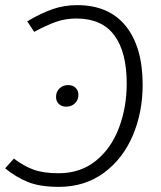

<svg xmlns="http://www.w3.org/2000/svg" viewBox="-27 -716 628 747"><path d="M-7 -61 27 -99Q65 -70 103.5 -56Q142 -42 201 -42Q286 -42 346 -90.5Q406 -139 436 -219Q466 -299 466 -391Q466 -514 417.5 -579Q369 -644 270 -644Q228 -644 191 -631Q154 -618 106 -592L79 -633Q131 -664 176.5 -680Q222 -696 273 -696Q397 -696 462.5 -614.5Q528 -533 528 -386Q528 -279 489.5 -188.5Q451 -98 377 -43.5Q303 11 202 11Q129 11 82.5 -7.5Q36 -26 -7 -61ZM191 -339Q191 -359 204.5 -372Q218 -385 238 -385Q256 -385 267 -374.5Q278 -364 278 -347Q278 -327 264.5 -314Q251 -301 231 -301Q213 -301 202 -311.5Q191 -322 191 -339Z"/></svg>

Font: Fira Sans Light
Style: Italic
Weight: 300
Italic angle: -8°
Designer: bBox Type GmbH & Carrois Corporate GbR & Edenspiekermann AG
Foundry: bBox Type GmbH & Carrois Corporate GbR & Edenspiekermann AG
Version: Version 4.301